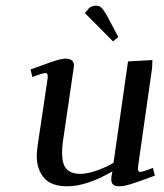

<svg xmlns="http://www.w3.org/2000/svg" viewBox="-20 -651 580 678"><path d="M87.9 -405.8Q151.9 -429.2 174.6 -436.5Q197.3 -443.8 210.9 -443.8Q241.2 -443.8 241.2 -419.9Q241.2 -418.9 238.8 -401.9L202.1 -150.9Q199.2 -129.9 199.2 -111.8Q199.2 -71.8 214.8 -54.4Q230.5 -37.1 264.2 -37.1Q289.6 -37.1 324.5 -49.8Q359.4 -62.5 380.9 -76.2L432.1 -434.1L518.1 -439L517.1 -411.1L467.8 -64.9Q464.8 -43.9 474.1 -43.9Q484.4 -43.9 520 -58.1L526.9 -30.8Q466.3 -8.3 441.4 -0.7Q416.5 6.8 402.8 6.8Q386.2 6.8 379.6 1Q373 -4.9 373 -17.1Q373 -26.4 375 -35.2L377 -45.9Q286.6 6.8 217.8 6.8Q160.6 6.8 135.3 -23.2Q109.9 -53.2 109.9 -99.1Q109.9 -114.7 112.8 -136.2L147.9 -372.1Q150.9 -393.1 141.1 -393.1Q129.9 -393.1 94.2 -378.9ZM279.8 -605 295.9 -624Q308.1 -630.9 317.9 -630.9Q331.1 -630.9 337.9 -624.3Q344.7 -617.7 356.9 -597.2L397.9 -520L378.9 -504.9Z"/></svg>

Font: Dehuti Alt
Style: Bold-Italic
Weight: 700
Version: Version 1.2